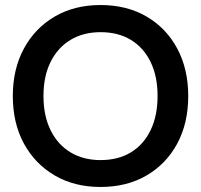

<svg xmlns="http://www.w3.org/2000/svg" viewBox="-20 -732 800 764"><path d="M380 12Q276 12 197.5 -34Q119 -80 75 -161Q31 -242 31 -350Q31 -457 75 -538.5Q119 -620 197.5 -666Q276 -712 380 -712Q485 -712 563.5 -666Q642 -620 685.5 -538.5Q729 -457 729 -350Q729 -242 685.5 -161Q642 -80 563.5 -34Q485 12 380 12ZM380 -95Q450 -95 500.5 -125.5Q551 -156 579 -213.5Q607 -271 607 -350Q607 -429 579 -486Q551 -543 500.5 -573.5Q450 -604 380 -604Q312 -604 261 -573.5Q210 -543 181.5 -486Q153 -429 153 -350Q153 -271 181.5 -213.5Q210 -156 261 -125.5Q312 -95 380 -95Z"/></svg>

Font: Host Grotesk Light SemiBold
Style: Regular
Weight: 600
Version: Version 1.003